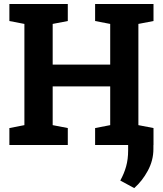

<svg xmlns="http://www.w3.org/2000/svg" viewBox="-20 -731 821 968"><path d="M27.3 0V-85.4L103 -100.1V-610.4L27.3 -625V-710.9H321.8V-625L245.6 -610.4V-405.3H535.6V-610.4L459.5 -625V-710.9H535.6H677.7H753.9V-625L677.7 -610.4V-100.1L753.9 -85.4V0H459.5V-85.4L535.6 -100.1V-295.4H245.6V-100.1L321.8 -85.4V0ZM656.7 217.3 586.4 179.2Q605.5 145 615.7 108.6Q626 72.3 626 27.3V-79.1H753.9L753.4 20.5Q753.4 77.6 725.3 129.6Q697.3 181.6 656.7 217.3Z"/></svg>

Font: Roboto Slab LO
Style: Bold
Weight: 700
Designer: Google
Version: Version 2.000